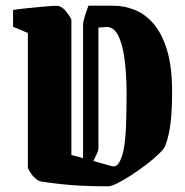

<svg xmlns="http://www.w3.org/2000/svg" viewBox="-20 -642 650 675"><path d="M26 -548V-607Q45 -610 69.5 -612.5Q94 -615 119 -617.5Q144 -620 162 -621Q180 -622 186 -621Q202 -616 215 -598.5Q228 -581 231 -573V-97L272 -86V-556Q272 -564 277.5 -582.5Q283 -601 291 -622H378Q416 -622 453 -607.5Q490 -593 519.5 -559Q549 -525 567 -466.5Q585 -408 585 -320Q585 -256 580 -212Q575 -168 562 -132Q558 -120 539.5 -102Q521 -84 495 -64Q469 -44 442 -26.5Q415 -9 393 2Q371 13 361 13Q290 13 236 9Q182 5 124 -4Q114 -6 104 -15Q94 -24 87 -35Q80 -46 78 -52V-526ZM373 -58Q388 -54 397.5 -68.5Q407 -83 414 -112Q421 -147 423 -199Q425 -251 425 -312Q425 -379 418 -433Q411 -487 395 -518Q379 -549 352 -547L326 -545V-119Q326 -114 321 -102.5Q316 -91 308 -76Z"/></svg>

Font: Grenze Gotisch ExtraBold
Style: Regular
Weight: 800
Designer: Renata Polastri
Foundry: Omnibus-Type
Version: Version 1.001